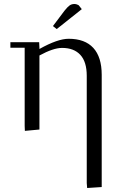

<svg xmlns="http://www.w3.org/2000/svg" viewBox="-20 -651 606 965"><path d="M32.2 -411.1V-439H176.8L178.2 -411.1V-404.8Q269.5 -456.1 325.2 -456.1Q406.7 -456.1 449 -410.2Q491.2 -364.3 491.2 -274.9V289.1L418 293.9L416 269V-270Q416 -340.3 383.8 -375.2Q351.6 -410.2 292 -410.2Q248 -410.2 178.2 -372.1V0L105 6.8L104 -19V-411.1ZM246.1 -520 304.2 -597.2Q319.3 -616.2 329.6 -623.5Q339.8 -630.9 354 -630.9Q359.4 -630.9 365 -629.2Q370.6 -627.4 373 -626L376 -624L391.1 -605L265.1 -504.9Z"/></svg>

Font: Dehuti
Style: Book
Weight: 400
Version: Version 1.2